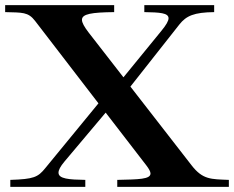

<svg xmlns="http://www.w3.org/2000/svg" viewBox="-73 -725 908 745"><path d="M-53 -678C14 -676 36 -679 63 -644L309 -324L103 -73C74 -37 58 -30 -33 -27V0H258V-27C195 -28 154 -31 154 -55C154 -65 161 -79 177 -98L337 -288L495 -83C505 -70 511 -59 511 -52C511 -29 465 -29 382 -27V0H815V-27C746 -30 714 -27 670 -84L433 -389L623 -630C650 -664 680 -677 758 -678V-705H487V-678C547 -677 581 -675 581 -654C581 -644 572 -628 553 -605L406 -425L270 -600C254 -621 245 -637 245 -648C245 -671 282 -677 370 -678V-705H-53Z"/></svg>

Font: Ortica Linear
Style: Bold
Weight: 700
Designer: Benedetta Bovani
Foundry: Collletttivo
Version: Version 2.000;Glyphs 3.1.2 (3151)